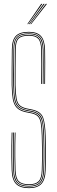

<svg xmlns="http://www.w3.org/2000/svg" viewBox="-20 -970 296 995"><path d="M130.5 5Q85.2 5 63.6 -16.2Q42 -37.5 40.5 -88Q39.5 -126.2 39.1 -155.9Q38.8 -185.5 39.1 -215.1Q39.5 -244.8 40.5 -283H44.5Q43.8 -251 43.2 -221.1Q42.8 -191.2 43.1 -159.2Q43.5 -127.2 44.5 -88.2Q45.8 -38.2 67 -18.6Q88.2 1 130.5 1Q172.8 1 192 -20Q211.2 -41 212.5 -88.2Q213.5 -122.5 213.9 -146.8Q214.2 -171 213.9 -197.8Q213.5 -224.5 212.5 -265.8Q211 -326.2 200.9 -357.1Q190.8 -388 147.5 -398L115.2 -404.5Q92 -410.2 79.6 -421.4Q67.2 -432.5 62.4 -457.5Q57.5 -482.5 56.5 -529.2Q55.8 -566.2 56.6 -616.6Q57.5 -667 57.5 -713Q57.5 -756 73.2 -772.5Q89 -789 129.5 -789Q165.5 -789 180.9 -772.2Q196.2 -755.5 197.5 -711.5Q198.2 -685 198.2 -637.4Q198.2 -589.8 197.5 -535H193.5Q194.2 -590.2 194.2 -637.6Q194.2 -685 193.5 -711.5Q192.5 -754 177.8 -769.5Q163 -785 129.5 -785Q90.8 -785 76.1 -769.5Q61.5 -754 61.5 -713Q61.5 -667 60.6 -616.6Q59.8 -566.2 60.5 -529.5Q61.5 -483.8 66 -459.5Q70.5 -435.2 82.2 -424.6Q94 -414 116.2 -408.5L148.5 -402Q193.5 -391.5 204.2 -359.1Q215 -326.8 216.5 -266Q217.5 -224.5 217.9 -198.2Q218.2 -172 217.9 -147.8Q217.5 -123.5 216.5 -88Q215 -38.5 194.5 -16.8Q174 5 130.5 5ZM130.5 -3Q89.8 -3 69.8 -21.4Q49.8 -39.8 48.5 -88.2Q47.5 -128 47.1 -158.9Q46.8 -189.8 47.2 -219Q47.8 -248.2 48.5 -283H52.5Q51.8 -251 51.2 -221.2Q50.8 -191.5 51.1 -159.4Q51.5 -127.2 52.5 -88.2Q53.8 -43.8 71.4 -25.4Q89 -7 130.5 -7Q169.2 -7 186.2 -25.5Q203.2 -44 204.5 -88.5Q205.5 -122.8 205.9 -147.1Q206.2 -171.5 205.9 -198.2Q205.5 -225 204.5 -265.8Q203.5 -311.5 198.4 -336.6Q193.2 -361.8 180.9 -373.4Q168.5 -385 145.8 -390.2L113.5 -396.8Q85 -403.8 71.5 -418Q58 -432.2 53.8 -458.9Q49.5 -485.5 48.5 -529.2Q48 -554 48.2 -585.1Q48.5 -616.2 49 -649.4Q49.5 -682.5 49.5 -713Q49.5 -759 67.6 -778Q85.8 -797 129.5 -797Q168 -797 186.1 -778.5Q204.2 -760 205.5 -711.8Q206.2 -685.5 206.2 -637.6Q206.2 -589.8 205.5 -535H201.5Q202.2 -590.2 202.2 -637.8Q202.2 -685.2 201.5 -711.8Q200.2 -756.5 184 -774.8Q167.8 -793 129.5 -793Q87.2 -793 70.4 -775.4Q53.5 -757.8 53.5 -713Q53.5 -667 52.6 -616.6Q51.8 -566.2 52.5 -529.2Q53.5 -481.8 58.6 -456Q63.8 -430.2 76.8 -418.5Q89.8 -406.8 114.2 -400.8L146.8 -394.2Q187.8 -384.8 197.4 -355.5Q207 -326.2 208.5 -265.8Q209.5 -224.5 209.9 -198.6Q210.2 -172.8 209.9 -148.6Q209.5 -124.5 208.5 -88.2Q207.2 -40.8 188.5 -21.9Q169.8 -3 130.5 -3ZM130.5 -11Q92 -11 74.9 -27.8Q57.8 -44.5 56.5 -88.5Q55.5 -128.5 55.1 -159.2Q54.8 -190 55.2 -219.1Q55.8 -248.2 56.5 -283H60.5Q59.8 -250.8 59.2 -221Q58.8 -191.2 59.1 -159.4Q59.5 -127.5 60.5 -88.5Q61.8 -45.8 78 -30.4Q94.2 -15 130.5 -15Q164.8 -15 180.1 -30.9Q195.5 -46.8 196.5 -88.5Q197.5 -123 197.9 -147.1Q198.2 -171.2 197.9 -197.8Q197.5 -224.2 196.5 -265.5Q195.5 -309.8 191 -333.2Q186.5 -356.8 175.6 -367.2Q164.8 -377.8 144 -382.5L111.5 -389Q80.5 -396.5 65.8 -412.6Q51 -428.8 46.2 -457Q41.5 -485.2 40.5 -529Q39.8 -566.2 40.6 -616.8Q41.5 -667.2 41.5 -713Q41.5 -762.5 61.9 -783.8Q82.2 -805 129.5 -805Q172.2 -805 192.1 -783.6Q212 -762.2 213.5 -712Q214 -688 214.2 -643.6Q214.5 -599.2 213.5 -535H209.5Q210.2 -590.2 210.2 -637.8Q210.2 -685.2 209.5 -711.8Q208.2 -761.8 188.6 -781.4Q169 -801 129.5 -801Q84 -801 64.8 -780.9Q45.5 -760.8 45.5 -713Q45.5 -667.2 44.6 -616.8Q43.8 -566.2 44.5 -529Q45.5 -485.5 50 -458Q54.5 -430.5 68.6 -415.4Q82.8 -400.2 112.5 -393L144.8 -386.5Q166.8 -381.5 178.4 -370.4Q190 -359.2 194.8 -334.9Q199.5 -310.5 200.5 -265.5Q201.5 -224.2 201.9 -198.1Q202.2 -172 201.9 -148Q201.5 -124 200.5 -88.5Q199.2 -45.8 183.5 -28.4Q167.8 -11 130.5 -11ZM121.5 -845 193.5 -950H199.5L125.5 -845ZM137.5 -845 217.5 -950H223.5L141.5 -845ZM129.5 -845 205.5 -950H211.5L133.5 -845Z"/></svg>

Font: Big Shoulders Inline Display SC Thin
Style: Regular
Weight: 100
Designer: Patric King
Foundry: XO Type Co
Version: Version 2.002